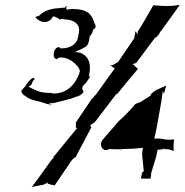

<svg xmlns="http://www.w3.org/2000/svg" viewBox="-20 -672 744 774"><path d="M73 -292 74 -290C78 -288 81 -285 85 -283C103 -267 133 -266 160 -256C166 -254 172 -252 179 -251L180 -256C187 -255 196 -257 203 -258C239 -268 264 -272 284 -281C299 -285 308 -289 317 -301C311 -316 306 -320 325 -336C331 -345 340 -355 344 -367C343 -366 340 -365 338 -363V-364C351 -416 336 -448 301 -460C295 -461 288 -462 282 -462C294 -467 330 -485 329 -486C336 -495 340 -507 341 -524C343 -526 347 -531 349 -535C355 -545 354 -552 357 -554C359 -556 364 -558 365 -561V-570C364 -574 360 -578 359 -584C349 -613 335 -635 273 -636C266 -636 256 -634 249 -633C247 -635 248 -638 246 -641C248 -644 251 -646 253 -648V-649C252 -648 252 -647 251 -648C249 -648 237 -639 236 -638C236 -639 237 -640 237 -640L238 -641C231 -641 224 -640 217 -639C188 -638 158 -629 140 -611C136 -604 128 -609 123 -602V-601C134 -591 157 -572 182 -591C187 -595 192 -602 194 -606C201 -606 208 -601 217 -597C219 -592 221 -593 227 -595C236 -597 233 -595 236 -595V-594C270 -594 298 -581 299 -552C298 -544 298 -536 296 -530C291 -482 246 -476 222 -477C223 -477 224 -478 224 -479H223C214 -488 198 -475 197 -457C195 -443 199 -434 212 -433C212 -434 210 -434 211 -435C211 -435 216 -442 227 -440H228C262 -440 293 -409 300 -393C300 -389 303 -386 302 -382L301 -383C301 -380 299 -377 299 -374C277 -319 240 -295 196 -295H194C193 -295 189 -297 189 -297C183 -297 177 -297 172 -298C146 -298 127 -306 110 -315C104 -318 99 -320 95 -323C96 -324 99 -325 101 -326C110 -331 110 -343 113 -346C116 -348 119 -351 120 -354C118 -356 117 -357 114 -358C106 -356 96 -345 89 -335C71 -305 57 -311 73 -292ZM107 81 108 82C122 79 141 75 157 72L168 66C171 65 173 63 174 62C173 64 171 66 171 68C181 71 190 74 200 75V76C223 42 247 7 270 -27L282 -38C282 -38 283 -38 283 -39C284 -39 284 -39 284 -38C285 -38 286 -37 286 -37H287C286 -38 285 -38 285 -39L348 -158C347 -161 345 -166 343 -168C349 -169 358 -177 362 -180L363 -182L365 -183L445 -288H447V-289C447 -289 446 -289 445 -290C448 -291 452 -294 454 -295C482 -330 510 -363 536 -394L537 -395C527 -398 523 -410 514 -414C518 -415 525 -416 529 -418L605 -520C606 -521 610 -522 610 -521L611 -522C610 -522 617 -530 619 -531V-532C621 -536 626 -541 626 -544L629 -547C654 -582 680 -617 704 -651L703 -652C690 -650 674 -648 659 -648H642C627 -648 611 -650 598 -651C578 -617 558 -579 535 -544V-542L536 -532C534 -538 527 -542 525 -548C526 -546 525 -541 525 -538L522 -524C522 -524 522 -523 521 -523V-522C522 -522 522 -521 522 -521V-519C500 -487 478 -455 456 -422L437 -411C434 -409 428 -408 425 -408L424 -407C431 -407 436 -398 443 -397C419 -364 394 -329 369 -294L356 -279C356 -278 352 -274 351 -275L285 -177C286 -177 286 -172 286 -170C286 -170 286 -161 286 -161C286 -161 285 -158 286 -158C287 -158 288 -156 289 -156C289 -155 289 -154 290 -153C289 -153 288 -152 287 -151L197 -41H194C195 -40 195 -39 196 -39V-37C195 -37 195 -36 195 -35L188 -28C162 9 135 46 109 81ZM181 -250V-251C185 -250 188 -249 191 -249C189 -249 186 -249 184 -248C180 -247 179 -246 181 -250ZM191 -249H195L196 -250C195 -250 193 -249 191 -249ZM302 -548C302 -548 301 -550 302 -550ZM395 -110C376 -89 394 -57 418 -70C418 -70 418 -71 418 -71C434 -71 450 -70 467 -70H471L472 -71L500 -72C518 -72 539 -75 556 -76C554 -67 553 -55 553 -46L557 -9C557 0 559 11 560 18C558 18 554 23 553 24C552 32 549 40 548 48H587L590 24L610 -42C611 -50 614 -61 615 -68C622 -68 630 -70 636 -70C637 -71 639 -73 640 -75C640 -74 640 -72 641 -71L661 -70C668 -68 674 -65 680 -64H681C679 -77 679 -93 682 -109L681 -110C672 -109 662 -108 653 -109L640 -111H638C629 -114 613 -114 602 -113C606 -129 610 -148 613 -165L629 -255C632 -271 634 -288 636 -304C638 -301 641 -298 640 -294H641C641 -296 642 -298 643 -300V-301C645 -310 648 -319 650 -327C635 -321 621 -314 606 -307L593 -297C591 -295 587 -290 587 -288H588C576 -278 561 -271 547 -261C539 -257 530 -256 525 -252C506 -229 481 -203 459 -184C454 -180 448 -170 442 -164C428 -148 409 -127 395 -110ZM502 -113V-116C502 -115 503 -114 503 -113C503 -113 502 -113 502 -113ZM597 -246H598L597 -245Z"/></svg>

Font: Charger Mayhem
Style: Obl
Weight: 400
Designer: Jasper
Foundry: Cannot Into Space Fonts
Version: Version 0.98